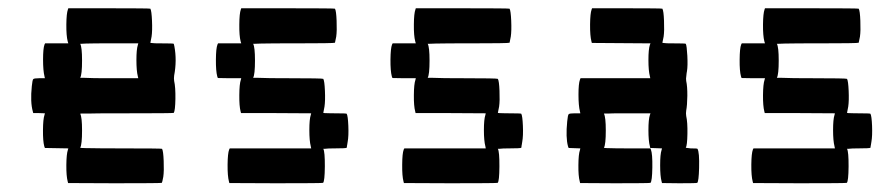

<svg xmlns="http://www.w3.org/2000/svg" viewBox="-20 -403 2118 457"><path d="M141.6 -380.4 142.6 -383.3H239.7Q336.9 -383.3 337.9 -382.3Q340.8 -377.4 341.8 -353.5Q342.8 -329.6 340.8 -315.9Q338.4 -302.2 337.9 -301.3L338.9 -300.8Q340.3 -300.8 342.8 -300.5Q345.2 -300.3 348.6 -300Q352.1 -299.8 356.2 -299.8Q360.4 -299.8 364.7 -299.8Q392.6 -299.8 393.6 -298.8Q394 -298.3 395 -293Q401.4 -259.3 394.5 -223.1Q393.6 -216.3 394.5 -210.4Q397.9 -195.8 397.5 -167.7Q397 -139.6 393.6 -134.3Q392.6 -133.3 281.7 -133.3Q269 -133.3 256.3 -133.3Q243.7 -133.3 232.9 -133.3Q222.2 -133.3 212.4 -133.1Q202.6 -132.8 195.1 -132.8Q187.5 -132.8 182.1 -132.8Q176.8 -132.8 173.8 -132.8L170.9 -132.3Q175.3 -124.5 175.3 -92.3Q175.3 -59.1 170.9 -51.3Q170.4 -50.8 183.1 -50.5Q195.8 -50.3 219.2 -50Q242.7 -49.8 267.6 -49.8Q364.7 -49.8 365.7 -48.8Q368.7 -43.9 369.6 -20Q370.6 3.9 368.7 17.6Q366.2 31.2 365.2 32.2Q364.3 33.2 253.4 33.2L142.1 32.7L141.1 28.8Q137.7 16.1 137.9 -10.3Q138.2 -36.6 141.6 -46.4L142.6 -49.8L114.7 -50.3L86.9 -50.8L85.4 -54.7Q82 -67.4 82.3 -93.5Q82.5 -119.6 85.9 -129.4L86.9 -133.3L73.2 -133.8H59.1L58.1 -137.7Q51.8 -160.2 55.7 -197.8Q57.1 -212.4 59.1 -214.6Q61 -216.8 73.2 -216.8H86.9L85.9 -221.2Q82.5 -234.9 82.5 -261.2Q82.5 -287.6 85.9 -296.9L87.4 -299.8H114.7H142.6L141.1 -304.7Q137.7 -317.9 137.9 -344.5Q138.2 -371.1 141.6 -380.4ZM308.1 -295.9 309.1 -299.8H239.7Q228.5 -299.8 218 -299.8Q207.5 -299.8 199 -299.6Q190.4 -299.3 184.1 -299.3Q177.7 -299.3 174.3 -298.8H170.9Q175.3 -291 175.3 -258.8Q175.3 -225.6 170.9 -217.8H179.7Q189 -217.3 205.1 -217Q221.2 -216.8 239.7 -216.8H309.1L308.1 -221.2Q304.7 -234.4 304.7 -260Q304.7 -285.6 308.1 -295.9Z M553.2 -380.4 554.2 -383.3H665.5Q776.4 -383.3 777.3 -382.3Q780.3 -377.4 781.2 -353.5Q782.2 -329.6 780.3 -315.9Q777.8 -302.2 777.3 -301.3Q775.9 -299.8 679.2 -299.8Q663.6 -299.8 648.7 -299.8Q633.8 -299.8 621.8 -299.6Q609.9 -299.3 600.8 -299.3Q591.8 -299.3 587.4 -298.8H582.5Q586.9 -291 586.9 -258.8Q586.9 -225.6 582.5 -217.8H593.3Q604.5 -217.3 623.8 -217Q643.1 -216.8 665.5 -216.8Q748 -216.8 749.5 -215.3Q752.4 -210.4 753.4 -186.8Q754.4 -163.1 752.4 -149.4Q750 -135.3 749.5 -134.3L752.9 -133.8Q756.3 -133.8 762.7 -133.5Q769 -133.3 776.4 -133.3Q804.2 -133.3 805.2 -132.3Q808.1 -127.4 809.1 -103.5Q810.1 -79.6 807.6 -65.9Q807.1 -63.5 806.9 -61.5Q806.6 -59.6 806.4 -58.3Q806.2 -57.1 805.9 -55.9Q805.7 -54.7 805.7 -54Q805.7 -53.2 805.7 -52.7Q805.7 -52.2 805.2 -51.8V-51.3Q803.7 -49.8 776.4 -49.8Q769 -49.8 762.7 -49.6Q756.3 -49.3 752.9 -48.8H749.5Q753.4 -42 753.2 -6.8Q752.9 28.3 749 32.2Q748 33.2 637.2 33.2L525.9 32.7L524.9 28.8Q521.5 16.1 521.7 -11Q522 -38.1 525.4 -46.9L526.9 -49.8H623.5H720.7L719.7 -54.7Q716.3 -67.9 716.3 -93.5Q716.3 -119.1 719.7 -129.4L720.7 -133.3L637.2 -133.8H553.7L552.7 -137.7Q549.3 -150.4 549.6 -176.8Q549.8 -203.1 553.2 -212.9L554.2 -216.8H526.4L498.5 -217.3L497.1 -221.2Q493.7 -233.9 493.9 -261Q494.1 -288.1 497.6 -296.9L499 -299.8H526.4H554.2L552.7 -304.7Q549.3 -317.9 549.6 -344.5Q549.8 -371.1 553.2 -380.4Z M968.8 -380.4 969.7 -383.3H1081.1Q1191.9 -383.3 1192.9 -382.3Q1195.8 -377.4 1196.8 -353.5Q1197.8 -329.6 1195.8 -315.9Q1193.4 -302.2 1192.9 -301.3Q1191.4 -299.8 1094.7 -299.8Q1079.1 -299.8 1064.2 -299.8Q1049.3 -299.8 1037.4 -299.6Q1025.4 -299.3 1016.4 -299.3Q1007.3 -299.3 1002.9 -298.8H998Q1002.4 -291 1002.4 -258.8Q1002.4 -225.6 998 -217.8H1008.8Q1020 -217.3 1039.3 -217Q1058.6 -216.8 1081.1 -216.8Q1163.6 -216.8 1165 -215.3Q1168 -210.4 1168.9 -186.8Q1169.9 -163.1 1168 -149.4Q1165.5 -135.3 1165 -134.3L1168.5 -133.8Q1171.9 -133.8 1178.2 -133.5Q1184.6 -133.3 1191.9 -133.3Q1219.7 -133.3 1220.7 -132.3Q1223.6 -127.4 1224.6 -103.5Q1225.6 -79.6 1223.1 -65.9Q1222.7 -63.5 1222.4 -61.5Q1222.2 -59.6 1221.9 -58.3Q1221.7 -57.1 1221.4 -55.9Q1221.2 -54.7 1221.2 -54Q1221.2 -53.2 1221.2 -52.7Q1221.2 -52.2 1220.7 -51.8V-51.3Q1219.2 -49.8 1191.9 -49.8Q1184.6 -49.8 1178.2 -49.6Q1171.9 -49.3 1168.5 -48.8H1165Q1168.9 -42 1168.7 -6.8Q1168.5 28.3 1164.6 32.2Q1163.6 33.2 1052.7 33.2L941.4 32.7L940.4 28.8Q937 16.1 937.3 -11Q937.5 -38.1 940.9 -46.9L942.4 -49.8H1039.1H1136.2L1135.3 -54.7Q1131.8 -67.9 1131.8 -93.5Q1131.8 -119.1 1135.3 -129.4L1136.2 -133.3L1052.7 -133.8H969.2L968.3 -137.7Q964.8 -150.4 965.1 -176.8Q965.3 -203.1 968.8 -212.9L969.7 -216.8H941.9L914.1 -217.3L912.6 -221.2Q909.2 -233.9 909.4 -261Q909.7 -288.1 913.1 -296.9L914.6 -299.8H941.9H969.7L968.3 -304.7Q964.8 -317.9 965.1 -344.5Q965.3 -371.1 968.8 -380.4Z M1388.2 -380.4 1389.2 -383.3H1472.7Q1555.7 -383.3 1556.6 -382.3Q1559.6 -377.4 1560.5 -353.5Q1561.5 -329.6 1559.6 -315.9Q1557.1 -302.2 1556.6 -301.3L1558.1 -300.8Q1559.1 -300.8 1561.5 -300.5Q1564 -300.3 1567.4 -300Q1570.8 -299.8 1575 -299.8Q1579.1 -299.8 1583.5 -299.8Q1611.3 -299.8 1612.3 -298.8Q1614.7 -294.4 1616 -270.3Q1617.2 -246.1 1615.2 -233.9Q1614.7 -232.4 1614.3 -228.8Q1613.8 -225.1 1613.8 -224.1Q1612.3 -214.8 1613.3 -210.4Q1616.2 -197.3 1616 -174.8Q1615.7 -152.3 1613.3 -139.6Q1612.3 -133.3 1613.3 -127Q1616.7 -112.3 1616.2 -84.5Q1615.7 -56.6 1612.3 -51.3L1624 -49.8H1625.5Q1639.2 -49.8 1640.1 -48.8Q1645 -41 1644 -2.9Q1643.1 28.8 1639.6 32.2Q1638.7 33.2 1597.2 33.2L1555.7 32.7L1554.7 28.8Q1551.3 16.6 1551.3 -9.8Q1551.3 -36.1 1554.7 -45.9L1555.7 -49.8L1542 -50.3L1527.8 -50.8L1526.9 -54.7Q1523.4 -67.4 1523.4 -93.3Q1523.4 -119.1 1526.9 -129.4L1528.3 -133.3H1472.7Q1466.3 -133.3 1460 -133.3Q1453.6 -133.3 1448.2 -133.3Q1442.9 -133.3 1438 -133.1Q1433.1 -132.8 1429.4 -132.8Q1425.8 -132.8 1422.9 -132.8Q1419.9 -132.8 1418.5 -132.8L1417.5 -132.3Q1421.9 -124.5 1421.9 -92.3Q1421.9 -59.1 1417.5 -51.3Q1417 -50.8 1424.3 -50.5Q1431.6 -50.3 1445.1 -50Q1458.5 -49.8 1472.7 -49.8H1528.3L1529.3 -46.9Q1533.2 -37.1 1532.7 -4.4Q1532.2 28.3 1528.3 32.2Q1527.3 33.2 1444.3 33.2L1360.8 32.7L1359.9 28.8Q1356.4 16.1 1356.7 -10Q1356.9 -36.1 1360.4 -45.9L1361.3 -49.8L1347.2 -50.3L1333.5 -50.8L1332 -54.7Q1326.2 -75.7 1330.1 -114.3Q1331.5 -128.9 1333.5 -131.1Q1335.4 -133.3 1347.7 -133.3H1361.3L1360.4 -137.7Q1356.9 -151.4 1356.9 -177.7Q1356.9 -204.1 1360.4 -213.4L1361.8 -216.8H1444.8H1527.8L1526.9 -221.2Q1523.4 -234.4 1523.4 -260.3Q1523.4 -286.1 1526.9 -296.4L1528.3 -299.8L1458.5 -300.3L1388.7 -300.8L1387.7 -304.7Q1384.3 -317.4 1384.5 -344.5Q1384.8 -371.6 1388.2 -380.4Z M1799.8 -380.4 1800.8 -383.3H1912.1Q2022.9 -383.3 2023.9 -382.3Q2026.9 -377.4 2027.8 -353.5Q2028.8 -329.6 2026.9 -315.9Q2024.4 -302.2 2023.9 -301.3Q2022.5 -299.8 1925.8 -299.8Q1910.2 -299.8 1895.3 -299.8Q1880.4 -299.8 1868.4 -299.6Q1856.4 -299.3 1847.4 -299.3Q1838.4 -299.3 1834 -298.8H1829.1Q1833.5 -291 1833.5 -258.8Q1833.5 -225.6 1829.1 -217.8H1839.8Q1851.1 -217.3 1870.4 -217Q1889.6 -216.8 1912.1 -216.8Q1994.6 -216.8 1996.1 -215.3Q1999 -210.4 2000 -186.8Q2001 -163.1 1999 -149.4Q1996.6 -135.3 1996.1 -134.3L1999.5 -133.8Q2002.9 -133.8 2009.3 -133.5Q2015.6 -133.3 2022.9 -133.3Q2050.8 -133.3 2051.8 -132.3Q2054.7 -127.4 2055.7 -103.5Q2056.6 -79.6 2054.2 -65.9Q2053.7 -63.5 2053.5 -61.5Q2053.2 -59.6 2053 -58.3Q2052.7 -57.1 2052.5 -55.9Q2052.2 -54.7 2052.2 -54Q2052.2 -53.2 2052.2 -52.7Q2052.2 -52.2 2051.8 -51.8V-51.3Q2050.3 -49.8 2022.9 -49.8Q2015.6 -49.8 2009.3 -49.6Q2002.9 -49.3 1999.5 -48.8H1996.1Q2000 -42 1999.8 -6.8Q1999.5 28.3 1995.6 32.2Q1994.6 33.2 1883.8 33.2L1772.5 32.7L1771.5 28.8Q1768.1 16.1 1768.3 -11Q1768.6 -38.1 1772 -46.9L1773.4 -49.8H1870.1H1967.3L1966.3 -54.7Q1962.9 -67.9 1962.9 -93.5Q1962.9 -119.1 1966.3 -129.4L1967.3 -133.3L1883.8 -133.8H1800.3L1799.3 -137.7Q1795.9 -150.4 1796.1 -176.8Q1796.4 -203.1 1799.8 -212.9L1800.8 -216.8H1772.9L1745.1 -217.3L1743.7 -221.2Q1740.2 -233.9 1740.5 -261Q1740.7 -288.1 1744.1 -296.9L1745.6 -299.8H1772.9H1800.8L1799.3 -304.7Q1795.9 -317.9 1796.1 -344.5Q1796.4 -371.1 1799.8 -380.4Z"/></svg>

Font: VT323
Style: Regular
Weight: 400
Monospace: yes
Version: Version 001.002